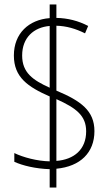

<svg xmlns="http://www.w3.org/2000/svg" viewBox="-20 -780 492 858"><path d="M202 -24V58H232V-26C339 -36 402 -98 402 -194C402 -285 342 -329 232 -375V-665C276 -664 318 -652 360 -631L374 -664C330 -687 283 -699 232 -700V-760H202V-699C109 -692 42 -631 42 -532C42 -435 104 -392 202 -349V-59C146 -60 83 -77 44 -96V-57C81 -40 139 -26 202 -24ZM202 -664V-388C127 -422 79 -455 79 -532C79 -612 131 -658 202 -664ZM232 -61V-337C321 -297 365 -263 365 -193C365 -112 311 -67 232 -61Z"/></svg>

Font: Noto Sans Gujarati Condensed ExtraLight
Style: Regular
Weight: 200
Width: 3
Designer: Jelle Bosma - Monotype Design Team, Universal Thirst
Foundry: Monotype Imaging Inc.
Version: Version 2.106